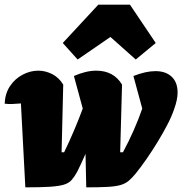

<svg xmlns="http://www.w3.org/2000/svg" viewBox="-30 -803 784 826"><path d="M79 3 60 -358Q37 -356 21 -355.5Q5 -355 -10 -357Q-8 -401 13 -432.5Q34 -464 67 -481.5Q100 -499 135 -499Q165 -499 194 -484.5Q223 -470 242 -439L235 -148H246Q290 -239 326 -336L288 -476Q340 -499 384 -499Q459 -499 495 -439L487 -148H499Q550 -243 582 -336L544 -476Q597 -497 639 -497Q683 -497 708.5 -473Q734 -449 734 -405Q734 -374 719 -333Q709 -303 690 -266.5Q671 -230 647.5 -191.5Q624 -153 600 -118.5Q576 -84 555 -58Q538 -37 523.5 -25Q509 -13 488.5 -7Q468 -1 433 1Q398 3 341 3L338 -141Q328 -118 318.5 -98Q309 -78 302 -64Q290 -42 278 -28.5Q266 -15 244.5 -8.5Q223 -2 184 0.5Q145 3 79 3ZM529 -783 640 -618 554 -547 445 -644 304 -547 240 -618 393 -783Z"/></svg>

Font: Piazzolla Black
Style: Italic
Weight: 900
Italic angle: -11.3°
Designer: Juan Pablo del Peral
Foundry: Huerta Tipografica
Version: Version 1.330